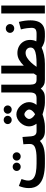

<svg xmlns="http://www.w3.org/2000/svg" viewBox="1128 -1855 727 3023"><g transform="rotate(-90 1491.5 -343.5)"><path d="M474.6 -444.3Q474.6 -470.7 493.7 -489Q512.7 -507.3 540 -507.3Q567.4 -507.3 586.2 -489Q605 -470.7 605 -444.3Q605 -418 586.2 -399.7Q567.4 -381.3 540 -381.3Q512.7 -381.3 493.7 -399.7Q474.6 -418 474.6 -444.3ZM311.5 -444.3Q311.5 -470.7 330.8 -489Q350.1 -507.3 377 -507.3Q404.3 -507.3 423.1 -489Q441.9 -470.7 441.9 -444.3Q441.9 -418 423.1 -399.7Q404.3 -381.3 377 -381.3Q350.1 -381.3 330.8 -399.7Q311.5 -418 311.5 -444.3ZM731.4 -338.9 846.2 -353 856.4 -217.8Q858.9 -179.2 877.4 -155.3Q896 -131.3 937.5 -131.3H948.2V0H937.5Q881.8 0 845 -20.8Q808.1 -41.5 784.2 -79.1Q740.2 -37.1 676.5 -18.6Q612.8 0 508.8 0H427.2Q313 0 226.1 -23.7Q139.2 -47.4 90.3 -102.8Q41.5 -158.2 41.5 -253.9Q41.5 -295.9 51 -335.9Q60.5 -376 74.7 -410.2L184.1 -368.7Q176.3 -346.2 168.2 -317.1Q160.2 -288.1 160.2 -261.2Q160.2 -209.5 195.3 -181.2Q230.5 -152.8 291 -142.1Q351.6 -131.3 427.2 -131.3H508.8Q616.7 -131.3 676.5 -153.3Q736.3 -175.3 736.3 -234.4Q736.3 -258.8 734.9 -287.6Q733.4 -316.4 731.4 -338.9Z M1212.4 -585.9Q1212.4 -612.3 1231.4 -630.6Q1250.5 -648.9 1277.8 -648.9Q1305.2 -648.9 1324 -630.6Q1342.8 -612.3 1342.8 -585.9Q1342.8 -559.6 1324 -541.3Q1305.2 -522.9 1277.8 -522.9Q1250.5 -522.9 1231.4 -541.3Q1212.4 -559.6 1212.4 -585.9ZM1049.3 -585.9Q1049.3 -612.3 1068.6 -630.6Q1087.9 -648.9 1114.7 -648.9Q1142.1 -648.9 1160.9 -630.6Q1179.7 -612.3 1179.7 -585.9Q1179.7 -559.6 1160.9 -541.3Q1142.1 -522.9 1114.7 -522.9Q1087.9 -522.9 1068.6 -541.3Q1049.3 -559.6 1049.3 -585.9ZM1395 -250Q1395 -217.3 1384.3 -188.7Q1373.5 -160.2 1352.1 -131.8Q1366.2 -131.3 1377.9 -131.3Q1389.6 -131.3 1399.4 -131.3H1445.8V0H1383.8Q1345.7 0 1296.4 -11.2Q1247.1 -22.5 1202.1 -37.6Q1155.8 -21.5 1105.2 -10.7Q1054.7 0 1014.2 0H930.2V-131.3H1001Q1013.7 -131.3 1025.6 -131.6Q1037.6 -131.8 1055.2 -132.3Q1034.7 -160.6 1023.9 -189.5Q1013.2 -218.3 1013.2 -251Q1013.2 -288.1 1029.1 -323.2Q1044.9 -358.4 1072 -387Q1099.1 -415.5 1132.8 -432.4Q1166.5 -449.2 1202.1 -449.2Q1238.8 -449.2 1273.4 -432.4Q1308.1 -415.5 1335.4 -387.2Q1362.8 -358.9 1378.9 -323.2Q1395 -287.6 1395 -250ZM1202.6 -323.2Q1187.5 -323.2 1170.7 -311.5Q1153.8 -299.8 1141.8 -282.5Q1129.9 -265.1 1129.9 -249Q1129.9 -230 1142.1 -211.2Q1154.3 -192.4 1171.4 -177.5Q1188.5 -162.6 1203.6 -154.3Q1229.5 -167 1253.9 -193.8Q1278.3 -220.7 1278.3 -250Q1278.3 -266.1 1265.6 -283Q1252.9 -299.8 1235.4 -311.5Q1217.8 -323.2 1202.6 -323.2Z M1546.9 -230V-687H1670.4V-229.5Q1670.4 -182.1 1686 -156.7Q1701.7 -131.3 1748.5 -131.3H1763.2V0H1749.5Q1697.3 0 1664.8 -16.6Q1632.3 -33.2 1608.9 -64.9Q1583.5 -34.2 1550.5 -17.1Q1517.6 0 1459 0H1427.7V-131.3H1456.1Q1507.3 -131.3 1526.9 -156Q1546.4 -180.7 1546.9 -230Z M2167.5 -433.1Q2228 -433.1 2274.7 -407.2Q2321.3 -381.3 2347.9 -336.4Q2374.5 -291.5 2374.5 -233.9Q2374.5 -210 2368.9 -182.1Q2363.3 -154.3 2351.1 -135.7Q2362.8 -133.8 2380.1 -132.6Q2397.5 -131.3 2424.3 -131.3H2438.5V0H2424.8Q2365.7 0 2324.5 -14.9Q2283.2 -29.8 2252.9 -51.3Q2204.1 -28.3 2138.9 -14.2Q2073.7 0 1997.6 0H1745.6V-131.3H1816.9Q1823.7 -143.1 1830.8 -153.6Q1837.9 -164.1 1845.7 -175.3V-687H1969.2V-332.5Q2015.6 -379.9 2063.2 -406.5Q2110.8 -433.1 2167.5 -433.1ZM2170.4 -304.2Q2132.3 -304.2 2093.8 -280.5Q2055.2 -256.8 2018.8 -217.5Q1982.4 -178.2 1950.7 -131.3H2002Q2073.2 -131.3 2130.4 -138.9Q2187.5 -146.5 2220.9 -166.7Q2254.4 -187 2254.4 -225.1Q2254.4 -260.7 2230.7 -282.5Q2207 -304.2 2170.4 -304.2Z M2474.1 0H2419.9V-131.3H2473.1Q2520.5 -131.3 2542.7 -148.7Q2564.9 -166 2564.9 -212.4Q2564.9 -239.3 2559.3 -282Q2553.7 -324.7 2540 -377.9L2658.2 -409.7Q2682.6 -313 2682.6 -227.5Q2682.6 -159.2 2663.1 -107.9Q2643.6 -56.6 2597.9 -28.3Q2552.2 0 2474.1 0ZM2485.8 -549.3Q2485.8 -577.1 2506.1 -596.4Q2526.4 -615.7 2555.2 -615.7Q2584 -615.7 2604 -596.4Q2624 -577.1 2624 -549.3Q2624 -521.5 2604 -502.2Q2584 -482.9 2555.2 -482.9Q2526.4 -482.9 2506.1 -502.2Q2485.8 -521.5 2485.8 -549.3Z M2915.5 -687V-0.5H2791.5V-687Z"/></g></svg>

Font: Vazirmatn RD
Style: Bold
Weight: 700
Designer: Saber Rastikerdar
Foundry: Saber Rastikerdar
Version: Version 32.102